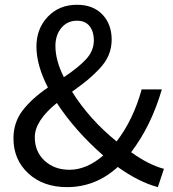

<svg xmlns="http://www.w3.org/2000/svg" viewBox="-20 -767 720 800"><path d="M125 -195.3Q125 -134.8 166 -97.2Q207 -59.6 269.5 -59.6Q340.8 -59.6 410.2 -119.1Q292 -222.7 216.8 -337.9Q125 -263.7 125 -195.3ZM210.9 -575.2Q210.9 -515.6 246.1 -445.3Q307.6 -486.3 339.4 -521Q371.1 -555.7 371.1 -599.6Q371.1 -634.8 353.5 -657.7Q335.9 -680.7 300.8 -680.7Q260.7 -680.7 235.8 -650.9Q210.9 -621.1 210.9 -575.2ZM663.1 -63.5 637.7 12.7Q557.6 -8.8 470.7 -71.3Q378.9 12.7 258.8 12.7Q160.2 12.7 98.1 -44.4Q36.1 -101.6 36.1 -190.4Q36.1 -256.8 74.2 -306.6Q112.3 -356.4 179.7 -402.3Q131.8 -495.1 131.8 -573.2Q131.8 -647.5 179.2 -697.3Q226.6 -747.1 300.8 -747.1Q368.2 -747.1 406.7 -706.5Q445.3 -666 445.3 -601.6Q445.3 -567.4 432.6 -537.1Q419.9 -506.8 392.1 -478Q364.3 -449.2 341.8 -431.2Q319.3 -413.1 280.3 -384.8Q353.5 -268.6 465.8 -177.7Q535.2 -267.6 570.3 -394.5H654.3Q610.4 -243.2 526.4 -132.8Q599.6 -80.1 663.1 -63.5Z"/></svg>

Font: GenYoGothic TW TTF Regular
Style: Regular
Weight: 400
Version: Version 1.300